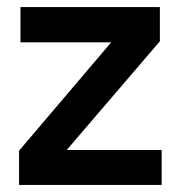

<svg xmlns="http://www.w3.org/2000/svg" viewBox="-20 -524 521 544"><path d="M34 0V-97L295 -404H38V-504H433V-407L169 -99H438V0Z"/></svg>

Font: DM Sans SemiBold
Style: Regular
Weight: 600
Designer: Colophon Foundry, Jonny Pinhorn
Foundry: Colophon Foundry
Version: Version 4.004; ttfautohint (v1.8.4.7-5d5b)